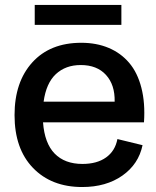

<svg xmlns="http://www.w3.org/2000/svg" viewBox="-20 -750 634 780"><path d="M121.1 -648.9V-730H473.1V-648.9ZM314 9.8Q189 9.8 114 -67.9Q39.1 -145.5 39.1 -282.2Q39.1 -417 111.3 -496.6Q183.6 -576.2 310.1 -576.2Q372.1 -576.2 421.4 -555.4Q470.7 -534.7 504.6 -494.9Q538.6 -455.1 554.4 -393.3Q570.3 -331.5 564.9 -252.9H154.8Q161.1 -168 202.1 -126Q243.2 -84 314.9 -84Q374 -84 410.9 -110.4Q447.8 -136.7 457 -185.1L559.1 -160.2Q543 -83 477.1 -36.6Q411.1 9.8 314 9.8ZM308.1 -485.8Q246.6 -485.8 207 -449Q167.5 -412.1 157.2 -336.9H445.8Q447.3 -405.3 410.6 -445.6Q374 -485.8 308.1 -485.8Z"/></svg>

Font: BDO Grotesk Medium
Style: Regular
Weight: 500
Designer: Deni Anggara
Foundry: Lokal Container
Version: Version 2.000